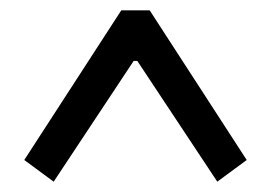

<svg xmlns="http://www.w3.org/2000/svg" viewBox="-20 -737 506 372"><path d="M270 -717 458 -427 401 -385 246 -619H239L84 -385L27 -427L215 -717Z"/></svg>

Font: Podkova VF Beta
Style: Regular
Weight: 400
Designer: Ilya Yudin
Foundry: Cyreal (www.cyreal.org)
Version: Version 2.100